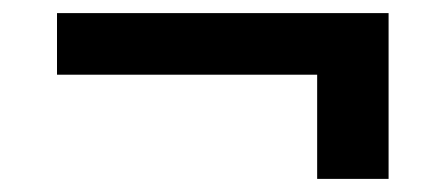

<svg xmlns="http://www.w3.org/2000/svg" viewBox="-20 -429 680 293"><path d="M573 -156V-409H67V-315H464V-156Z"/></svg>

Font: LT Wave Text Medium
Style: Regular
Weight: 500
Designer: Daniel Lyons
Version: Version 2.5 (Glyphs App)